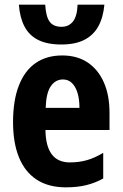

<svg xmlns="http://www.w3.org/2000/svg" viewBox="-20 -794 530 824"><path d="M428 -774Q423 -719 402 -681Q381 -643 342 -623Q303 -603 243 -603Q183 -603 144 -622.5Q105 -642 85 -680.5Q65 -719 61 -774H174Q177 -723 193 -701Q209 -679 244 -679Q275 -679 293 -701.5Q311 -724 313 -774ZM247 -556Q311 -556 356 -526Q401 -496 425.5 -441Q450 -386 450 -309V-236H175Q176 -167 202 -132Q228 -97 280 -97Q319 -97 352.5 -106.5Q386 -116 423 -138V-28Q389 -9 350.5 0.5Q312 10 263 10Q188 10 137.5 -23Q87 -56 61.5 -118.5Q36 -181 36 -270Q36 -363 61 -427Q86 -491 133 -523.5Q180 -556 247 -556ZM250 -453Q218 -453 198 -424Q178 -395 176 -331H321Q321 -369 312.5 -396Q304 -423 288.5 -438Q273 -453 250 -453Z"/></svg>

Font: Noto Sans Display Condensed
Style: Bold
Weight: 700
Width: 3
Designer: Monotype Design Team
Foundry: Monotype Imaging Inc.
Version: Version 2.003